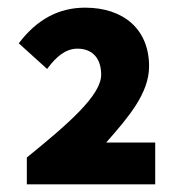

<svg xmlns="http://www.w3.org/2000/svg" viewBox="-20 -907 472 501"><path d="M50 -426H385V-535H257C316 -602 369 -664 369 -734C369 -831 302 -887 202 -887C133 -887 76 -856 29 -794L103 -727C127 -760 152 -780 182 -780C222 -780 244 -754 244 -712C244 -659 161 -586 50 -496Z"/></svg>

Font: Noto Sans KR Black
Style: Regular
Weight: 900
Designer: Ryoko NISHIZUKA 西塚涼子 (kana, bopomofo & ideographs); Paul D. Hunt (Latin, Greek & Cyrillic); Sandoll Communications 산돌커뮤니
Foundry: Adobe
Version: Version 2.004;hotconv 1.0.118;makeotfexe 2.5.65603